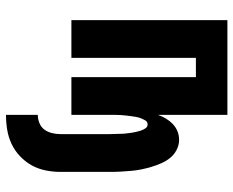

<svg xmlns="http://www.w3.org/2000/svg" viewBox="-89 -471 778 640"><g transform="rotate(90 300.0 -151.0)"><path d="M363 218V112Q377 112 390.5 106.5Q404 101 412 90Q420 79 423.5 65Q427 51 427 37V-130Q427 -139 426.5 -147.5Q426 -156 426 -164.5Q426 -173 425 -181Q424 -189 423 -197.5Q422 -206 420 -214.5Q418 -223 415.5 -231Q413 -239 408 -246.5Q403 -254 395 -254Q386 -254 381.5 -246.5Q377 -239 374 -231Q371 -223 369.5 -214.5Q368 -206 367 -197.5Q366 -189 365 -181Q364 -173 363.5 -164.5Q363 -156 363 -147.5Q363 -139 363 -130V0H237V-415H173V0H47V-520H363V-289Q368 -303 375.5 -315.5Q383 -328 393.5 -338Q404 -348 417.5 -353.5Q431 -359 446 -359Q463 -359 479 -351Q495 -343 506 -329.5Q517 -316 524 -300Q531 -284 536 -267.5Q541 -251 544.5 -234Q548 -217 549.5 -199.5Q551 -182 552 -165Q553 -148 553 -130V37Q553 61 548 86Q543 111 531 132.5Q519 154 500.5 171.5Q482 189 459.5 199.5Q437 210 412.5 214Q388 218 363 218Z"/></g></svg>

Font: Iosevka SS04 XBd Ex
Style: Regular
Weight: 800
Width: 7
Monospace: yes
Designer: Belleve Invis
Foundry: Belleve Invis
Version: Version 19.0.0; ttfautohint (v1.8.4)